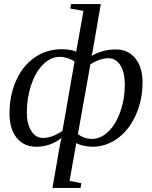

<svg xmlns="http://www.w3.org/2000/svg" viewBox="-20 -714 750 947"><path d="M191.4 -33.7Q238.3 -33.7 288.1 -68.8L347.7 -411.1Q333 -420.9 313 -427.2Q293 -433.6 274.4 -433.6Q230.5 -433.6 193.1 -396.7Q155.8 -359.9 134 -295.4Q112.3 -231 112.3 -159.2Q112.3 -103.5 134 -68.6Q155.8 -33.7 191.4 -33.7ZM323.2 178.2 381.3 189.9 377.4 212.9H238.8L271 26.9Q276.9 -7.3 283.7 -33.7Q252 -9.8 221.4 0Q190.9 9.8 160.2 9.8Q97.7 9.8 62.3 -34.2Q26.9 -78.1 26.9 -155.3Q26.9 -243.7 59.6 -316.9Q92.3 -390.1 151.1 -430.7Q210 -471.2 283.2 -471.2Q327.1 -471.2 356 -459.5L391.6 -660.2L326.7 -671.9L330.6 -693.8H477.1L439.9 -478.5Q437 -457 431.2 -438Q485.4 -470.2 551.8 -470.2Q612.3 -470.2 647.7 -425.8Q683.1 -381.3 683.1 -308.1Q683.1 -220.7 649.4 -146Q615.7 -71.3 559.1 -30.8Q502.4 9.8 436 9.8Q415.5 9.8 391.4 4.4Q367.2 -1 356.4 -8.8ZM364.3 -52.2Q396 -28.8 433.6 -28.8Q477.1 -28.8 514.6 -65.2Q552.2 -101.6 574 -164.6Q595.7 -227.5 595.7 -295.4Q595.7 -356.4 574 -391.6Q552.2 -426.8 514.2 -426.8Q474.1 -426.8 425.8 -397Z"/></svg>

Font: Liberation Serif
Style: Italic
Weight: 400
Italic angle: -16.333°
Designer: Steve Matteson
Foundry: Ascender Corporation
Version: Version 2.1.5